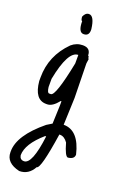

<svg xmlns="http://www.w3.org/2000/svg" viewBox="-177 -615 706 1063"><g transform="rotate(20 175.5 -83.5)"><path d="M180 -384Q226 -384 226 -340Q232 -340 232 -325H236L232 -296L236 -94L230 66Q320 66 351 198Q351 225 314 229Q297 229 276 154Q256 125 230 125H226Q194 338 170 338Q141 391 86 391Q5 372 5 310V304Q5 210 139 100L170 81L174 -27V-52H170Q136 -9 105 -9H99Q30 -9 20 -115V-137Q20 -265 114 -359Q143 -384 180 -384ZM80 -150V-102Q84 -69 95 -69H105Q133 -69 174 -275V-325Q114 -325 80 -150ZM64 306Q68 331 92 331Q140 331 161 160H155Q64 239 64 306ZM153 -558Q184 -558 193 -483V-477Q193 -443 161.5 -443Q130 -443 130 -508Q123 -508 121 -531Q132 -558 153 -558Z"/></g></svg>

Font: Just Me Again Down Here
Style: Regular
Weight: 400
Designer: Kimberly Geswein
Foundry: Kimberly Geswein
Version: Version 1.002 2007